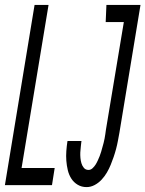

<svg xmlns="http://www.w3.org/2000/svg" viewBox="-39 -755 593 783"><path d="M-19 0 102 -735H159L49 -70H184L173 0ZM314 8Q294 8 278 -1.5Q262 -11 252 -26.5Q242 -42 237.5 -61Q233 -80 231.5 -99.5Q230 -119 231.5 -139Q233 -159 236 -179L237 -180H294L293 -179Q292 -168 290.5 -156.5Q289 -145 288.5 -133.5Q288 -122 289 -111Q290 -100 293 -89.5Q296 -79 303 -70.5Q310 -62 322 -62Q331 -62 338.5 -69Q346 -76 351 -84Q356 -92 360 -101Q364 -110 367.5 -118.5Q371 -127 373.5 -136Q376 -145 378.5 -154Q381 -163 383.5 -172Q386 -181 387.5 -190Q389 -199 390.5 -208Q392 -217 393 -226L466 -665H392L395 -735H534L448 -214Q445 -198 442 -181.5Q439 -165 434.5 -148Q430 -131 424.5 -115Q419 -99 412.5 -83Q406 -67 397 -51.5Q388 -36 375.5 -22.5Q363 -9 347 -0.5Q331 8 314 8Z"/></svg>

Font: Iosevka
Style: Italic
Weight: 400
Italic angle: -9°
Monospace: yes
Designer: Belleve Invis
Foundry: Belleve Invis
Version: Version 32.5.0; ttfautohint (v1.8.4)